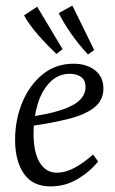

<svg xmlns="http://www.w3.org/2000/svg" viewBox="-20 -654 413 687"><path d="M243 -426Q290 -426 320 -402.5Q350 -379 350 -337Q350 -295 317 -269Q284 -243 221 -227.5Q158 -212 69 -200L73 -234Q153 -245 199.5 -260.5Q246 -276 266 -296.5Q286 -317 286 -342Q286 -368 269.5 -379Q253 -390 230 -390Q189 -390 159.5 -360.5Q130 -331 115 -282Q100 -233 100 -176Q100 -109 122 -72.5Q144 -36 184 -36Q213 -36 245.5 -53Q278 -70 313 -101L331 -76Q301 -39 257 -13Q213 13 161 13Q97 13 65.5 -32.5Q34 -78 34 -154Q34 -225 59.5 -287Q85 -349 132 -387.5Q179 -426 243 -426ZM317 -475 295 -459Q262 -494 234.5 -533.5Q207 -573 190 -607L239 -634ZM204 -478 182 -461Q148 -493 116 -529.5Q84 -566 66 -599L113 -630Z"/></svg>

Font: Rasa Light
Style: Italic
Weight: 300
Italic angle: -7.10001°
Designer: Anna Giedrys (Yrsa+Rasa design), David Brezina (Yrsa art-direction, Rasa art-direction, design)
Foundry: Rosetta Type Foundry
Version: Version 2.004